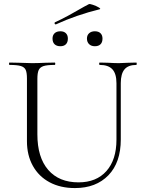

<svg xmlns="http://www.w3.org/2000/svg" viewBox="-20 -943 737 976"><path d="M487 -613Q484 -613 484 -619Q484 -625 487 -625L529 -624Q563 -622 584 -622Q602 -622 632 -624L673 -625Q675 -625 675 -619Q675 -613 673 -613Q632 -613 613 -590.5Q594 -568 594 -520V-234Q594 -117 531 -52Q468 13 361 13Q287 13 232 -16.5Q177 -46 147 -100Q117 -154 117 -225V-544Q117 -574 110.5 -588Q104 -602 85.5 -607.5Q67 -613 28 -613Q26 -613 26 -619Q26 -625 28 -625L76 -624Q118 -622 143 -622Q170 -622 212 -624L258 -625Q261 -625 261 -619Q261 -613 258 -613Q219 -613 201 -607Q183 -601 176.5 -586.5Q170 -572 170 -542V-260Q170 -143 225 -79.5Q280 -16 379 -16Q470 -16 521 -73.5Q572 -131 572 -233V-520Q572 -568 551.5 -590.5Q531 -613 487 -613ZM263 -819Q259 -819 257.5 -823.5Q256 -828 260 -830Q295 -846 330.5 -865.5Q366 -885 374 -890Q412 -912 432 -922Q436 -924 452.5 -918.5Q469 -913 481.5 -905.5Q494 -898 487 -896Q369 -867 264 -819ZM247 -747Q247 -764 257.5 -774Q268 -784 287 -784Q305 -784 315 -774Q325 -764 325 -747Q325 -728 315 -718Q305 -708 287 -708Q268 -708 257.5 -718Q247 -728 247 -747ZM422 -747Q422 -764 433 -774Q444 -784 462 -784Q481 -784 491 -774Q501 -764 501 -747Q501 -728 491 -718Q481 -708 462 -708Q444 -708 433 -718.5Q422 -729 422 -747Z"/></svg>

Font: Cormorant Unicase Light
Style: Regular
Weight: 300
Designer: Christian Thalmann (Catharsis Fonts)
Foundry: Catharsis Fonts
Version: Version 4.000